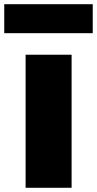

<svg xmlns="http://www.w3.org/2000/svg" viewBox="-46 -889 459 909"><path d="M293 -629.9V0H75.2V-629.9ZM393.1 -869.1V-731.9H-25.9V-869.1Z"/></svg>

Font: Sinkin Sans 900 X Black
Style: Regular
Weight: 950
Designer: Keith Bates
Foundry: K-Type
Version: Sinkin Sans (version 1.0)  by Keith Bates   •   © 2014   www